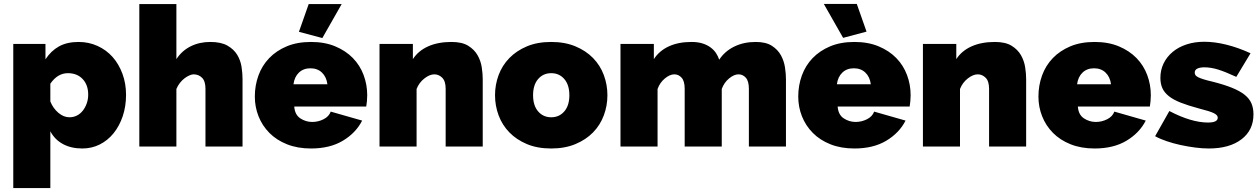

<svg xmlns="http://www.w3.org/2000/svg" viewBox="-20 -751 6460 984"><path d="M402 10Q345 10 303 -12.5Q261 -35 238 -78V213H48V-526H213V-447Q241 -490 282 -513Q323 -536 383 -536Q435 -536 480 -515.5Q525 -495 557 -459Q589 -423 607.5 -373Q626 -323 626 -265Q626 -206 609 -155.5Q592 -105 562 -68Q532 -31 491 -10.5Q450 10 402 10ZM336 -150Q357 -150 374.5 -159Q392 -168 404.5 -184Q417 -200 424.5 -221Q432 -242 432 -266Q432 -316 403.5 -346Q375 -376 328 -376Q275 -376 238 -322V-231Q252 -196 279 -173Q306 -150 336 -150Z M1223 0H1033V-296Q1033 -335 1015.5 -352.5Q998 -370 972 -370Q963 -370 950.5 -364.5Q938 -359 925.5 -349.5Q913 -340 902 -326Q891 -312 884 -295V0H694V-730H884V-448Q912 -491 957 -513.5Q1002 -536 1058 -536Q1113 -536 1146 -517Q1179 -498 1196 -469.5Q1213 -441 1218 -408Q1223 -375 1223 -346Z M1574 10Q1505 10 1451 -11.5Q1397 -33 1360.5 -70Q1324 -107 1305 -155Q1286 -203 1286 -256Q1286 -313 1304.5 -364Q1323 -415 1359.5 -453Q1396 -491 1449.5 -513.5Q1503 -536 1574 -536Q1644 -536 1698 -513.5Q1752 -491 1788.5 -453.5Q1825 -416 1843.5 -366.5Q1862 -317 1862 -263Q1862 -248 1860.5 -232.5Q1859 -217 1857 -205H1488Q1491 -163 1519 -144.5Q1547 -126 1580 -126Q1611 -126 1638.5 -140Q1666 -154 1675 -179L1836 -133Q1804 -70 1737.5 -30Q1671 10 1574 10ZM1658 -319Q1653 -357 1630 -379Q1607 -401 1571 -401Q1535 -401 1512 -379Q1489 -357 1484 -319ZM1632 -556 1512 -588 1562 -730H1731Z M2454 0H2264V-296Q2264 -335 2246.5 -352.5Q2229 -370 2206 -370Q2182 -370 2155 -349Q2128 -328 2115 -295V0H1925V-526H2096V-448Q2124 -491 2174.5 -513.5Q2225 -536 2294 -536Q2348 -536 2379.5 -516.5Q2411 -497 2427.5 -468Q2444 -439 2449 -406Q2454 -373 2454 -346Z M2805 10Q2734 10 2680.5 -12.5Q2627 -35 2590.5 -72.5Q2554 -110 2535.5 -159.5Q2517 -209 2517 -263Q2517 -317 2535.5 -366.5Q2554 -416 2590.5 -453.5Q2627 -491 2680.5 -513.5Q2734 -536 2805 -536Q2875 -536 2929 -513.5Q2983 -491 3019.5 -453.5Q3056 -416 3074.5 -366.5Q3093 -317 3093 -263Q3093 -209 3074.5 -159.5Q3056 -110 3019.5 -72.5Q2983 -35 2929 -12.5Q2875 10 2805 10ZM2712 -263Q2712 -210 2738 -180Q2764 -150 2805 -150Q2846 -150 2872 -180Q2898 -210 2898 -263Q2898 -316 2872 -346Q2846 -376 2805 -376Q2764 -376 2738 -346Q2712 -316 2712 -263Z M4008 0H3818V-296Q3818 -335 3802.5 -352.5Q3787 -370 3765 -370Q3742 -370 3716.5 -349Q3691 -328 3679 -295V0H3489V-296Q3489 -335 3473.5 -352.5Q3458 -370 3436 -370Q3413 -370 3387.5 -349Q3362 -328 3350 -295V0H3160V-526H3331V-448Q3359 -491 3408 -513.5Q3457 -536 3524 -536Q3556 -536 3580 -528.5Q3604 -521 3621.5 -508Q3639 -495 3649.5 -479Q3660 -463 3666 -445Q3694 -488 3742.5 -512Q3791 -536 3853 -536Q3905 -536 3935.5 -516.5Q3966 -497 3982 -468Q3998 -439 4003 -406Q4008 -373 4008 -346Z M4359 10Q4290 10 4236 -11.5Q4182 -33 4145.5 -70Q4109 -107 4090 -155Q4071 -203 4071 -256Q4071 -313 4089.5 -364Q4108 -415 4144.5 -453Q4181 -491 4234.5 -513.5Q4288 -536 4359 -536Q4429 -536 4483 -513.5Q4537 -491 4573.5 -453.5Q4610 -416 4628.5 -366.5Q4647 -317 4647 -263Q4647 -248 4645.5 -232.5Q4644 -217 4642 -205H4273Q4276 -163 4304 -144.5Q4332 -126 4365 -126Q4396 -126 4423.5 -140Q4451 -154 4460 -179L4621 -133Q4589 -70 4522.5 -30Q4456 10 4359 10ZM4443 -319Q4438 -357 4415 -379Q4392 -401 4356 -401Q4320 -401 4297 -379Q4274 -357 4269 -319ZM4202 -731H4371L4421 -589L4301 -557Z M5239 0H5049V-296Q5049 -335 5031.5 -352.5Q5014 -370 4991 -370Q4967 -370 4940 -349Q4913 -328 4900 -295V0H4710V-526H4881V-448Q4909 -491 4959.5 -513.5Q5010 -536 5079 -536Q5133 -536 5164.5 -516.5Q5196 -497 5212.5 -468Q5229 -439 5234 -406Q5239 -373 5239 -346Z M5590 10Q5521 10 5467 -11.5Q5413 -33 5376.5 -70Q5340 -107 5321 -155Q5302 -203 5302 -256Q5302 -313 5320.5 -364Q5339 -415 5375.5 -453Q5412 -491 5465.5 -513.5Q5519 -536 5590 -536Q5660 -536 5714 -513.5Q5768 -491 5804.5 -453.5Q5841 -416 5859.5 -366.5Q5878 -317 5878 -263Q5878 -248 5876.5 -232.5Q5875 -217 5873 -205H5504Q5507 -163 5535 -144.5Q5563 -126 5596 -126Q5627 -126 5654.5 -140Q5682 -154 5691 -179L5852 -133Q5820 -70 5753.5 -30Q5687 10 5590 10ZM5674 -319Q5669 -357 5646 -379Q5623 -401 5587 -401Q5551 -401 5528 -379Q5505 -357 5500 -319Z M6175 10Q6142 10 6104 5Q6066 0 6029.5 -8Q5993 -16 5959 -27.5Q5925 -39 5900 -53L5973 -182Q6028 -153 6078 -138Q6128 -123 6171 -123Q6221 -123 6221 -148Q6221 -161 6201 -171Q6181 -181 6125 -195Q6069 -210 6031 -225Q5993 -240 5970 -258.5Q5947 -277 5937 -299.5Q5927 -322 5927 -352Q5927 -392 5943.5 -426Q5960 -460 5990 -485Q6020 -510 6061.5 -523.5Q6103 -537 6152 -537Q6205 -537 6265.5 -522Q6326 -507 6389 -478L6316 -357Q6260 -383 6223 -394.5Q6186 -406 6152 -406Q6130 -406 6116.5 -399.5Q6103 -393 6103 -379Q6103 -371 6107 -365.5Q6111 -360 6121 -355Q6131 -350 6148.5 -344.5Q6166 -339 6192 -333Q6252 -318 6293 -301.5Q6334 -285 6358.5 -265.5Q6383 -246 6393.5 -221.5Q6404 -197 6404 -165Q6404 -84 6342.5 -37Q6281 10 6175 10Z"/></svg>

Font: Raleway
Style: Heavy
Weight: 900
Designer: Matt McInerney, Pablo Impallari, Rodrigo Fuenzalida
Foundry: Matt McInerney, Pablo Impallari, Rodrigo Fuenzalida
Version: Version 2.001; ttfautohint (v0.8) -G 200 -r 50